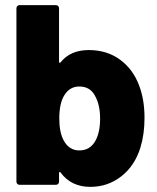

<svg xmlns="http://www.w3.org/2000/svg" viewBox="-20 -720 613 748"><path d="M216 -48Q214 -51 212 -50Q210 -49 210 -46V-12Q210 -7 206.5 -3.5Q203 0 198 0H56Q51 0 47.5 -3.5Q44 -7 44 -12V-688Q44 -693 47.5 -696.5Q51 -700 56 -700H198Q203 -700 206.5 -696.5Q210 -693 210 -688V-479Q210 -476 212 -475.5Q214 -475 216 -477Q254 -525 326 -525Q396 -525 447 -488Q498 -451 522 -387Q543 -332 543 -261Q543 -197 527 -145Q505 -74 452.5 -33Q400 8 332 8Q257 8 216 -48ZM228 -173Q249 -134 289 -134Q331 -134 352 -172Q370 -205 370 -258Q370 -312 350 -347Q331 -383 289 -383Q251 -383 230 -348Q211 -317 211 -258Q211 -205 228 -173Z"/></svg>

Font: Barlow GEO ExtraBold
Style: Regular
Weight: 800
Designer: Jeremy Tribby
Foundry: Tribby Type
Version: Version 1.408